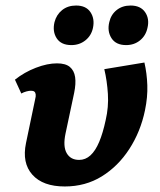

<svg xmlns="http://www.w3.org/2000/svg" viewBox="-20 -661 578 694"><path d="M214 13Q135 13 97 -29.5Q59 -72 74 -144L107 -302Q110 -313 109 -320Q108 -327 104 -330Q100 -333 92 -333Q85 -333 75.5 -330.5Q66 -328 57 -323L34 -373Q68 -400 109.5 -416Q151 -432 186 -432Q217 -432 232.5 -419Q248 -406 251.5 -382.5Q255 -359 248 -325L217 -179Q207 -132 221 -107.5Q235 -83 266 -83Q289 -83 307 -99.5Q325 -116 338.5 -148Q352 -180 362 -227Q373 -274 370 -321.5Q367 -369 357 -411L502 -435Q511 -396 512.5 -353Q514 -310 504 -262Q488 -185 447.5 -122.5Q407 -60 348 -23.5Q289 13 214 13ZM238 -498Q201 -498 185 -522.5Q169 -547 177 -581Q184 -608 204.5 -624.5Q225 -641 255 -641Q291 -641 307 -617Q323 -593 316 -560Q310 -532 288.5 -515Q267 -498 238 -498ZM436 -498Q399 -498 383 -523Q367 -548 375 -581Q381 -608 401.5 -624.5Q422 -641 452 -641Q488 -641 504.5 -617Q521 -593 513 -560Q507 -532 486 -515Q465 -498 436 -498Z"/></svg>

Font: Ysabeau Office ExtraBold
Style: Italic
Weight: 800
Italic angle: -12°
Designer: Christian Thalmann (Catharsis Fonts)
Version: Version 2.001;gftools[0.9.30]; featfreeze: tnum,lnum,ss02